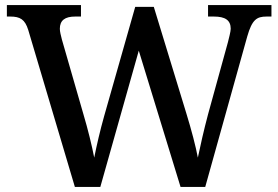

<svg xmlns="http://www.w3.org/2000/svg" viewBox="-20 -734 1093 754"><path d="M91 -616 274 0H374L525 -535L689 0H786L951 -591C970 -657 988 -669 1027 -669H1046V-714H797V-669H820C864 -669 886 -655 886 -621C886 -610 879 -584 875 -568L797 -285C780 -221 767 -163 757 -115C749 -158 732 -223 712 -288L584 -707H511L389 -278C373 -221 360 -165 350 -115C341 -162 325 -227 308 -284L223 -579C219 -595 215 -610 215 -621C215 -654 235 -669 275 -669H298V-714H7V-669H20C59 -669 78 -658 91 -616Z"/></svg>

Font: Noto Serif Tamil Medium
Style: Italic
Weight: 500
Italic angle: -12°
Designer: Indian Type Foundry, Tom Grace, and the Monotype Design Team
Foundry: Monotype Imaging Inc.
Version: Version 2.003